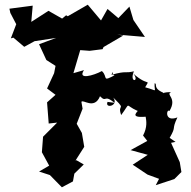

<svg xmlns="http://www.w3.org/2000/svg" viewBox="-20 -770 811 816"><path d="M437 -337C422 -302 506 -325 445 -371C529 -291 475 -336 495 -281C538 -338 507 -324 564 -299C575 -302 520 -267 599 -274C602 -257 607 -230 588 -194L606 -171L535 -132L608 -112L544 -70L607 -28L656 -10L642 17L721 -9L751 -39L744 -81L707 -163L726 -167L701 -184C732 -238 707 -214 734 -271C677 -249 688 -311 700 -298C735 -355 682 -367 707 -378C644 -382 647 -335 674 -376C627 -396 651 -415 637 -416C635 -375 654 -384 597 -399C620 -441 609 -394 532 -471C589 -425 525 -409 549 -467C511 -457 520 -471 454 -452C464 -485 451 -438 473 -453C409 -419 441 -442 413 -468C378 -449 308 -429 337 -472L292 -459L321 -557L361 -554L416 -561L420 -570L504 -619L478 -623L596 -613L547 -685L530 -742L483 -693L437 -732L407 -679L417 -674L353 -750L268 -701L261 -705L244 -691L186 -724L113 -677L119 -746L20 -733L24 -715L49 -667L26 -607L37 -610L83 -571L127 -595L219 -609L146 -582L177 -515L216 -490L210 -459L180 -394L216 -367L180 -335L187 -245L223 -249L163 -189L158 -123L189 -66L146 -41L192 -26L243 26L290 1L296 -32L336 -71L305 -89L301 -88L338 -146L328 -205L306 -244L331 -308L326 -337C332 -350 381 -302 405 -361C435 -331 419 -372 467 -333Z"/></svg>

Font: Asimov Aggro
Style: Medium
Weight: 500
Designer: Google
Version: Version 2.000980; 2014